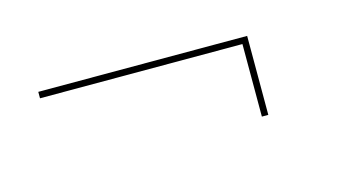

<svg xmlns="http://www.w3.org/2000/svg" viewBox="-33 -379 597 317"><g transform="rotate(-15 265.5 -220.5)"><path d="M397 -153H386V-277H40V-288H397Z"/></g></svg>

Font: Hepta Slab Thin
Style: Regular
Weight: 250
Designer: Michael LaGattuta
Foundry: Michael LaGattuta
Version: Version 1.100; ttfautohint (v1.8) -l 8 -r 50 -G 200 -x 14 -D